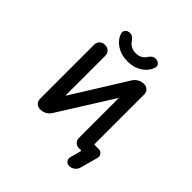

<svg xmlns="http://www.w3.org/2000/svg" viewBox="-272 -1186 1544 1544"><g transform="rotate(45 500.0 -414.5)"><path d="M744.1 136.7Q722.7 136.7 709 119.1Q700.2 107.4 700.2 93.8Q700.2 87.9 702.1 81.1L727.5 -13.7Q728.5 -15.6 726.6 -18.1Q724.6 -20.5 721.7 -20.5H699.2Q674.8 -20.5 658.2 -37.1Q641.6 -53.7 641.6 -78.1V-527.3Q641.6 -529.3 640.1 -529.8Q638.7 -530.3 637.7 -528.3L349.6 -69.3Q335.9 -46.9 312 -33.7Q288.1 -20.5 261.7 -20.5H255.9Q232.4 -20.5 215.3 -37.1Q198.2 -53.7 198.2 -78.1V-698.2Q198.2 -721.7 215.3 -738.8Q232.4 -755.9 255.9 -755.9H266.6Q290 -755.9 307.1 -738.8Q324.2 -721.7 324.2 -698.2V-248Q324.2 -246.1 325.7 -245.6Q327.1 -245.1 328.1 -246.1L615.2 -707Q629.9 -729.5 653.3 -742.7Q676.8 -755.9 703.1 -755.9H708Q732.4 -755.9 749 -738.8Q765.6 -721.7 765.6 -698.2V-134.8Q765.6 -127.9 773.4 -127.9H819.3Q840.8 -127.9 853.5 -110.4Q863.3 -98.6 863.3 -84Q863.3 -78.1 861.3 -72.3L819.3 81.1Q812.5 105.5 792 121.1Q771.5 136.7 746.1 136.7ZM338.9 -837.9Q299.8 -870.1 287.1 -915Q286.1 -920.9 286.1 -925.8Q286.1 -939.5 295.9 -950.2Q310.5 -965.8 332 -965.8H339.8Q368.2 -965.8 395.5 -924.8Q402.3 -914.1 414.1 -905.3Q442.4 -882.8 482.4 -882.8Q522.5 -882.8 550.8 -905.3Q561.5 -914.1 568.4 -924.8Q594.7 -965.8 623 -965.8H630.9Q652.3 -965.8 667 -950.2Q677.7 -939.5 677.7 -925.8Q677.7 -920.9 675.8 -915Q664.1 -870.1 625 -837.9Q568.4 -790 482.4 -790Q396.5 -790 338.9 -837.9Z"/></g></svg>

Font: Rounded Mgen+ 1m medium
Style: Regular
Weight: 500
Designer: [Source Han Sans]
Ryoko NISHIZUKA  (kana & ideographs); Paul D. Hunt (Latin, Greek & Cyrillic); Wenlong ZHANG  (bopomofo
Version: Version 1.059.20150602